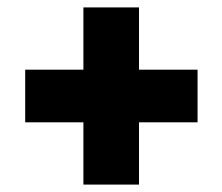

<svg xmlns="http://www.w3.org/2000/svg" viewBox="-20 -595 600 518"><path d="M205 -575H355V-97H205ZM513 -407V-265H48V-407Z"/></svg>

Font: Roboto Serif 20pt Black
Style: Regular
Weight: 900
Version: Version 1.008